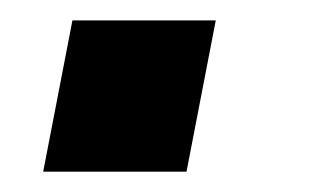

<svg xmlns="http://www.w3.org/2000/svg" viewBox="-20 -169 318 189"><path d="M192.4 -148.9 163.6 0H22.5L51.3 -148.9Z"/></svg>

Font: Arimo
Style: Italic
Weight: 400
Italic angle: -12°
Designer: Steve Matteson
Foundry: Monotype Imaging Inc.
Version: Version 1.33